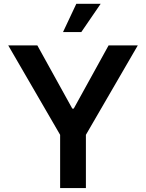

<svg xmlns="http://www.w3.org/2000/svg" viewBox="-20 -959 745 979"><path d="M22 -727.5H170.4L348.6 -405.3H356L533.7 -727.5H682.6L418 -271.5V0H286.6V-271.5ZM301.3 -795.4 369.1 -939.5H493.2L394.5 -795.4Z"/></svg>

Font: Inter Semi Bold
Style: Regular
Weight: 600
Designer: Rasmus Andersson
Foundry: rsms
Version: Version 4.000;git-e0f93cc